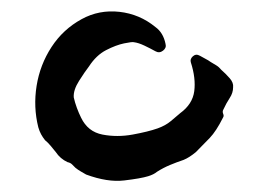

<svg xmlns="http://www.w3.org/2000/svg" viewBox="-20 -324 476 341"><path d="M394 -169Q394 -159 388 -150Q382 -141 376 -128Q375 -125 376.5 -121.5Q378 -118 376 -115Q364 -91 352.5 -79Q341 -67 328 -54Q316 -44 306 -40Q294 -36 282 -31Q270 -26 259 -19Q253 -14 243 -11Q230 -7 200.5 -3.5Q171 0 133 -14Q128 -17 123.5 -19.5Q119 -22 114 -26Q111 -29 108 -32Q105 -35 100 -36Q87 -42 79 -54Q75 -59 70 -65Q65 -71 60 -75Q56 -80 53 -85.5Q50 -91 48 -98Q39 -134 45 -171.5Q51 -209 71.5 -240.5Q92 -272 125 -290Q156 -307 192 -303Q228 -299 256 -276Q270 -266 274 -246Q276 -239 269.5 -234Q263 -229 256 -233Q247 -238 236.5 -243Q226 -248 218 -249Q215 -250 200.5 -247Q186 -244 168.5 -235Q151 -226 138 -206Q131 -197 120.5 -180.5Q110 -164 111 -151Q113 -142 116.5 -132.5Q120 -123 124 -115Q136 -90 162 -85Q188 -80 215.5 -85Q243 -90 260 -96Q274 -101 283.5 -109Q293 -117 300 -123Q322 -139 325 -162Q328 -185 319 -213Q317 -219 322.5 -224Q328 -229 335 -225Q340 -222 345 -219.5Q350 -217 354 -214Q359 -211 364 -208Q369 -205 373 -200Q381 -193 388 -185Q395 -177 394 -169Z"/></svg>

Font: Slackside One
Style: Regular
Weight: 400
Version: Version 1.000